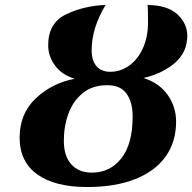

<svg xmlns="http://www.w3.org/2000/svg" viewBox="-20 -743 774 773"><path d="M59 -189Q59 -285 123.5 -346.5Q188 -408 281 -426Q230 -441 202 -478.5Q174 -516 174 -561Q174 -651 246.5 -685.5Q319 -720 405 -723Q349 -630 349 -540Q349 -499 368.5 -476.5Q388 -454 424 -454Q465 -454 499.5 -478.5Q534 -503 554.5 -547Q575 -591 576 -649Q576 -710 574 -723Q655 -722 694.5 -685Q734 -648 734 -599Q734 -534 685.5 -491Q637 -448 558 -429Q621 -409 655 -361Q689 -313 689 -253Q689 -172 647 -113Q605 -54 524.5 -22Q444 10 331 10Q201 10 130 -41Q59 -92 59 -189ZM514 -274Q514 -332 489.5 -366Q465 -400 412 -400Q352 -400 313 -368Q274 -336 255.5 -285.5Q237 -235 237 -176Q237 -115 267 -81.5Q297 -48 350 -48Q423 -48 468.5 -105.5Q514 -163 514 -274Z"/></svg>

Font: Noto Serif NarrowExtraBold
Style: Italic
Weight: 800
Width: 4
Italic angle: -12°
Designer: Monotype Design Team
Foundry: Monotype Imaging Inc.
Version: Version 1.001